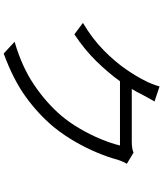

<svg xmlns="http://www.w3.org/2000/svg" viewBox="58 -901 884 1040"><g transform="rotate(90 500.0 -381.0)"><path d="M529.8 -775.9Q518.6 -757.8 507.6 -736.6Q496.6 -715.3 488.8 -702.1Q482.9 -689.9 476.3 -677.7Q469.7 -665.5 461.9 -652.8H745.1Q784.7 -652.8 807.1 -662.1L867.2 -626Q860.8 -616.2 854.7 -601.3Q848.6 -586.4 845.2 -576.2Q831.5 -524.4 806.6 -464.8Q781.7 -405.3 746.8 -344.7Q711.9 -284.2 668 -230Q599.6 -147.5 505.4 -79.1Q411.1 -10.7 270 41L206.1 -18.1Q340.8 -57.1 438.5 -123Q536.1 -189 605 -269Q644.5 -315.9 677.5 -372.6Q710.4 -429.2 733.6 -485.6Q756.8 -542 768.1 -588.9H419.9Q375 -525.9 312 -461.4Q249 -397 166 -341.8L104 -388.2Q189.9 -439 252.7 -501Q315.4 -563 356.4 -623Q397.5 -683.1 418.9 -728Q425.8 -740.7 434.6 -762.9Q443.4 -785.2 448.2 -803.2Z"/></g></svg>

Font: Shanggu Mono N
Style: Regular
Weight: 350
Designer: GuiWonder
Version: Version 1.021